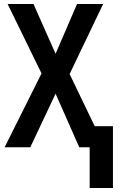

<svg xmlns="http://www.w3.org/2000/svg" viewBox="-20 -734 597 957"><path d="M427 203V0H375L257 -267L131 0H3L187 -368L18 -714H147L257 -466L364 -714H494L327 -365L452 -105H543V203Z"/></svg>

Font: Noto Sans Condensed SemiBold
Style: Regular
Weight: 600
Width: 3
Designer: Monotype Design Team
Foundry: Monotype Imaging Inc.
Version: Version 2.013; ttfautohint (v1.8.4.7-5d5b)